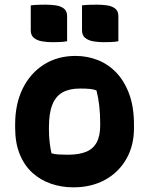

<svg xmlns="http://www.w3.org/2000/svg" viewBox="-20 -792 640 824"><path d="M304 -552Q354 -552 399 -534.5Q444 -517 479 -480.5Q514 -444 534.5 -388.5Q555 -333 555 -256V-242Q555 -167 522 -109.5Q489 -52 430.5 -20Q372 12 295 12Q244 12 199 -3.5Q154 -19 119.5 -50Q85 -81 65 -129.5Q45 -178 45 -244V-258Q45 -346 77.5 -412Q110 -478 168.5 -515Q227 -552 304 -552ZM323 -412Q278 -412 248.5 -395.5Q219 -379 204.5 -342.5Q190 -306 190 -246V-239Q190 -208 193 -182Q196 -156 201 -134Q216 -130 232 -129Q248 -128 272 -128Q319 -128 349.5 -140.5Q380 -153 395 -181Q410 -209 410 -254V-261Q410 -303 406 -338Q402 -373 394 -404Q381 -409 364.5 -410.5Q348 -412 323 -412ZM112 -769Q128 -771 145.5 -771.5Q163 -772 176 -772Q198 -772 219 -769Q240 -766 254 -755.5Q268 -745 268 -723V-615Q252 -612 234.5 -611.5Q217 -611 203 -611Q182 -611 161 -614.5Q140 -618 126 -629Q112 -640 112 -662ZM332 -769Q348 -771 365.5 -771.5Q383 -772 396 -772Q418 -772 439 -769Q460 -766 474 -755.5Q488 -745 488 -723V-615Q472 -612 454.5 -611.5Q437 -611 423 -611Q402 -611 381 -614.5Q360 -618 346 -629Q332 -640 332 -662Z"/></svg>

Font: Recursive Monospace Casual ExtraBold
Style: Regular
Weight: 800
Version: Version 1.047